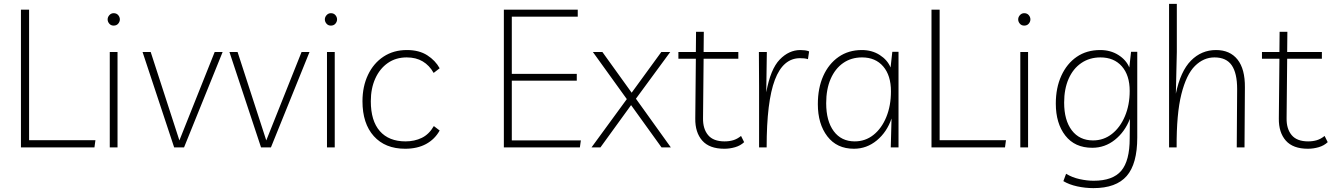

<svg xmlns="http://www.w3.org/2000/svg" viewBox="-20 -760 6866 990"><path d="M88 0V-710H130V-37H472L467 0Z M586 -492V0H546V-492ZM566 -628Q552 -628 543.5 -638Q535 -648 535 -660Q535 -672 544 -682Q553 -692 566 -692Q581 -692 589.5 -682Q598 -672 598 -660Q598 -648 589.5 -638Q581 -628 566 -628Z M1087 -492H1128L929 0H878L715 -492H757L905 -36Z M1535 -492H1576L1377 0H1326L1163 -492H1205L1353 -36Z M1706 -492V0H1666V-492ZM1686 -628Q1672 -628 1663.5 -638Q1655 -648 1655 -660Q1655 -672 1664 -682Q1673 -692 1686 -692Q1701 -692 1709.5 -682Q1718 -672 1718 -660Q1718 -648 1709.5 -638Q1701 -628 1686 -628Z M2069 7Q1966 7 1907.5 -58Q1849 -123 1849 -238Q1849 -314 1877.5 -374Q1906 -434 1957.5 -468Q2009 -502 2078 -502Q2141 -502 2183 -475Q2225 -448 2247 -408L2216 -384Q2194 -423 2159.5 -443.5Q2125 -464 2077 -464Q2021 -464 1979.5 -435Q1938 -406 1915 -355Q1892 -304 1892 -238Q1892 -137 1938.5 -84Q1985 -31 2071 -31Q2117 -31 2154.5 -49Q2192 -67 2217 -110L2247 -87Q2222 -42 2177 -17.5Q2132 7 2069 7Z M2959 -674H2619V-379H2954V-344H2619V-36H2975L2970 0H2578V-710H2959Z M3076 0H3030L3212 -249L3037 -492H3086L3237 -282L3390 -492H3436L3259 -251L3439 0H3391L3234 -218Z M3715 7Q3638 7 3601 -35Q3564 -77 3565 -149L3568 -457H3478V-492H3568L3569 -596H3609L3608 -492H3787V-457H3608L3605 -151Q3604 -96 3631 -63.5Q3658 -31 3716 -31Q3740 -31 3760.5 -37Q3781 -43 3801 -59L3817 -27Q3798 -9 3770.5 -1Q3743 7 3715 7Z M4146 -455Q4136 -458 4126.5 -459Q4117 -460 4105 -460Q4018 -460 3975.5 -348.5Q3933 -237 3933 0H3894V-315L3893 -492H3934L3931 -284Q3953 -404 4000.5 -453Q4048 -502 4107 -502Q4118 -502 4130.5 -500.5Q4143 -499 4152 -495Z M4613 -493V0H4573L4577 -149Q4553 -79 4501 -36Q4449 7 4383 7Q4295 7 4246 -57Q4197 -121 4197 -223Q4197 -306 4225 -368.5Q4253 -431 4304 -466.5Q4355 -502 4424 -502Q4476 -502 4516 -476.5Q4556 -451 4572 -412L4581 -493ZM4425 -464Q4369 -464 4327.5 -435Q4286 -406 4263 -353Q4240 -300 4240 -228Q4240 -136 4279 -83.5Q4318 -31 4387 -31Q4442 -31 4484 -64.5Q4526 -98 4550 -156.5Q4574 -215 4574 -289Q4574 -371 4534 -417.5Q4494 -464 4425 -464Z M4783 0V-710H4825V-37H5167L5162 0Z M5281 -492V0H5241V-492ZM5261 -628Q5247 -628 5238.5 -638Q5230 -648 5230 -660Q5230 -672 5239 -682Q5248 -692 5261 -692Q5276 -692 5284.5 -682Q5293 -672 5293 -660Q5293 -648 5284.5 -638Q5276 -628 5261 -628Z M5618 210Q5576 210 5534.5 201Q5493 192 5463 174L5477 136Q5508 155 5546.5 163.5Q5585 172 5619 172Q5718 172 5761.5 120.5Q5805 69 5805 -46L5806 -147Q5780 -80 5728.5 -39Q5677 2 5612 2Q5522 2 5473 -61Q5424 -124 5424 -226Q5424 -307 5452.5 -369.5Q5481 -432 5532 -467Q5583 -502 5653 -502Q5706 -502 5746.5 -476.5Q5787 -451 5803 -412L5812 -493H5844V-51Q5844 85 5789.5 147.5Q5735 210 5618 210ZM5654 -464Q5598 -464 5555.5 -435Q5513 -406 5490 -353.5Q5467 -301 5467 -231Q5467 -140 5506.5 -88Q5546 -36 5616 -36Q5671 -36 5713.5 -69.5Q5756 -103 5780.5 -161Q5805 -219 5805 -291Q5805 -372 5764.5 -418Q5724 -464 5654 -464Z M6008 0V-740H6048V-492L6043 -277Q6067 -393 6121 -447.5Q6175 -502 6250 -502Q6322 -502 6361 -453Q6400 -404 6399 -309L6397 0H6357L6359 -301Q6359 -383 6331 -423.5Q6303 -464 6242 -464Q6186 -464 6141.5 -420Q6097 -376 6071.5 -274.5Q6046 -173 6047 0Z M6724 7Q6647 7 6610 -35Q6573 -77 6574 -149L6577 -457H6487V-492H6577L6578 -596H6618L6617 -492H6796V-457H6617L6614 -151Q6613 -96 6640 -63.5Q6667 -31 6725 -31Q6749 -31 6769.5 -37Q6790 -43 6810 -59L6826 -27Q6807 -9 6779.5 -1Q6752 7 6724 7Z"/></svg>

Font: Livvic ExtraLight
Style: Regular
Weight: 275
Designer: Jacques Le Bailly, Baron von Fonthausen
Version: Version 1.001; ttfautohint (v1.8.2)